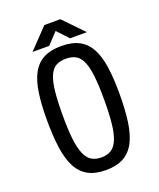

<svg xmlns="http://www.w3.org/2000/svg" viewBox="-155 -939 858 1039"><g transform="rotate(-20 274.0 -419.0)"><path d="M334 -730 274 -794 214 -730H118L228 -845H320L431 -730ZM394 -353Q394 -436 388 -490Q382 -544 368 -576Q354 -608 331 -621Q308 -634 274 -634Q240 -634 217 -621Q194 -608 180 -576Q166 -544 160 -490Q154 -436 154 -353Q154 -272 160 -217.5Q166 -163 180 -129Q194 -95 217 -80.5Q240 -66 274 -66Q308 -66 331 -80.5Q354 -95 368 -129Q382 -163 388 -217.5Q394 -272 394 -353ZM483 -358Q483 -266 473.5 -197.5Q464 -129 440.5 -83.5Q417 -38 376.5 -15.5Q336 7 274 7Q212 7 171.5 -15.5Q131 -38 107.5 -83.5Q84 -129 74.5 -197.5Q65 -266 65 -358Q65 -446 74.5 -511.5Q84 -577 107.5 -620.5Q131 -664 171.5 -685.5Q212 -707 274 -707Q336 -707 376.5 -685.5Q417 -664 440.5 -620.5Q464 -577 473.5 -511.5Q483 -446 483 -358Z"/></g></svg>

Font: Share
Style: Regular
Weight: 400
Designer: Ralph du Carrois
Version: Version 1.002